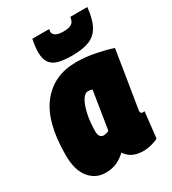

<svg xmlns="http://www.w3.org/2000/svg" viewBox="-190 -878 886 989"><g transform="rotate(-30 253.0 -383.5)"><path d="M368 10Q297 10 265 -40Q239 -15 210 -2.5Q181 10 145 10Q85 10 47.5 -36.5Q10 -83 10 -171Q10 -368 86 -464Q162 -560 294 -560Q351 -560 408 -548.5Q465 -537 506 -523Q491 -428 481 -366.5Q471 -305 465 -268Q459 -231 456 -212.5Q453 -194 452 -187Q451 -180 451 -179Q451 -164 464 -164Q466 -164 469 -164Q472 -164 475 -165L458 -12Q443 -3 417.5 3.5Q392 10 368 10ZM263 -170 299 -396Q293 -398 286.5 -399Q280 -400 274 -400Q254 -400 238 -372.5Q222 -345 212.5 -299.5Q203 -254 203 -200Q203 -181 211 -171.5Q219 -162 230 -162Q238 -162 247 -164.5Q256 -167 263 -170ZM297 -599Q252 -599 219.5 -606.5Q187 -614 169.5 -636.5Q152 -659 152 -702Q152 -734 161 -777H261Q260 -771 259.5 -767.5Q259 -764 259 -762Q259 -747 274.5 -738Q290 -729 318 -729Q348 -729 362 -736Q376 -743 380.5 -754Q385 -765 387 -777H488Q481 -708 459.5 -669Q438 -630 398.5 -614.5Q359 -599 297 -599Z"/></g></svg>

Font: Georama SemiCondensed Black
Style: Italic
Weight: 900
Width: 4
Italic angle: -9°
Designer: Jean-Baptiste Levee
Foundry: Production Type
Version: Version 1.000